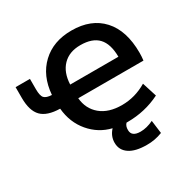

<svg xmlns="http://www.w3.org/2000/svg" viewBox="-206 -934 1332 1347"><g transform="rotate(-30 460.5 -261.0)"><path d="M349.6 -417H740.2Q739.3 -521.5 692.4 -571.3Q645.5 -621.1 548.8 -621.1Q458 -621.1 405.8 -566.9Q353.5 -512.7 349.6 -417ZM558.6 11.7Q540 30.3 541 62.5Q541 116.2 613.3 116.2Q663.1 116.2 717.8 89.8L731.4 195.3Q669.9 219.7 604.5 218.8Q512.7 218.8 463.9 185.5Q415 152.3 415 92.8Q415 39.1 454.1 -2.9Q352.5 -27.3 283.7 -108.4Q214.8 -189.5 204.1 -305.7Q100.6 -307.6 54.7 -354.5Q8.8 -401.4 8.8 -505.9V-592.8H125V-509.8Q125 -455.1 141.6 -437.5Q158.2 -419.9 202.1 -418Q213.9 -567.4 306.2 -654.3Q398.4 -741.2 545.9 -741.2Q705.1 -741.2 793.9 -644Q882.8 -546.9 882.8 -367.2Q882.8 -335.9 878.9 -305.7H350.6Q358.4 -216.8 421.9 -163.6Q485.4 -110.4 593.8 -110.4Q700.2 -110.4 794.9 -167L832 -49.8Q709 11.7 568.4 11.7Z"/></g></svg>

Font: Nasu
Style: Bold
Weight: 700
Designer: Ryoko NISHIZUKA (kana &amp; ideographs); Paul D. Hunt (Latin, Greek &amp; Cyrillic); Wenlong ZHANG (bopomofo); Sandoll C
Version: Version 2014.1215